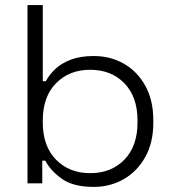

<svg xmlns="http://www.w3.org/2000/svg" viewBox="-20 -720 686 754"><path d="M348 14Q268 14 223.5 -17.5Q179 -49 158 -89H146V0H88V-700H148V-401H160Q173 -426 196.5 -448.5Q220 -471 257.5 -485.5Q295 -500 348 -500Q414 -500 467 -469.5Q520 -439 551 -382.5Q582 -326 582 -249V-237Q582 -160 550.5 -103.5Q519 -47 466 -16.5Q413 14 348 14ZM334 -40Q417 -40 468.5 -93Q520 -146 520 -239V-247Q520 -340 468.5 -393Q417 -446 334 -446Q252 -446 200 -393Q148 -340 148 -247V-239Q148 -146 200 -93Q252 -40 334 -40Z"/></svg>

Font: Space Grotesk Variable Light
Style: Regular
Weight: 300
Designer: Florian Karsten
Foundry: Florian Karsten
Version: Version 2.000